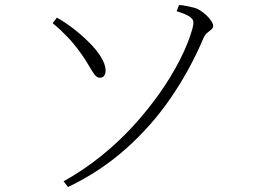

<svg xmlns="http://www.w3.org/2000/svg" viewBox="-20 -728 1040 773"><path d="M254 25 236 2Q315 -42 385.5 -98.5Q456 -155 515.5 -220Q575 -285 622.5 -352.5Q670 -420 703.5 -485.5Q737 -551 754 -610Q759 -627 758.5 -639Q758 -651 743.5 -661Q729 -671 691 -683L701 -708Q714 -707 727.5 -704.5Q741 -702 757 -698Q772 -695 786 -686Q800 -677 812 -665.5Q824 -654 831 -643Q838 -632 838 -624Q838 -615 830.5 -609Q823 -603 814 -595.5Q805 -588 798 -572Q746 -449 669 -336Q592 -223 488.5 -130.5Q385 -38 254 25ZM192 -635 209 -657Q243 -638 277 -611.5Q311 -585 340 -556Q369 -527 386.5 -498.5Q404 -470 405 -447Q406 -433 400 -424Q394 -415 382 -415Q370 -415 360 -428.5Q350 -442 336.5 -466Q323 -490 300 -521Q276 -554 249 -582Q222 -610 192 -635Z"/></svg>

Font: Noto Serif JP
Style: Regular
Weight: 200
Designer: Ryoko NISHIZUKA 西塚涼子 (kana & ideographs); Frank Grießhammer (Latin, Greek & Cyrillic); Wenlong ZHANG 张文龙 (bopomofo); San
Foundry: Adobe
Version: Version 2.001;hotconv 1.1.0;makeotfexe 2.6.0